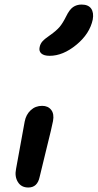

<svg xmlns="http://www.w3.org/2000/svg" viewBox="-20 -816 431 847"><path d="M199.2 -569.8Q173.8 -569.8 162.4 -580.1Q150.9 -590.3 154.8 -607.9Q157.7 -623 167.7 -634Q177.7 -645 201.2 -661.1Q229 -680.7 243.2 -697.5Q257.3 -714.4 272 -744.1Q286.1 -773.4 302.2 -784.7Q318.4 -795.9 339.8 -795.9Q369.6 -795.9 382.1 -778.1Q394.5 -760.3 389.2 -730Q376 -667 316.9 -618.4Q257.8 -569.8 199.2 -569.8ZM105 11.2Q73.7 11.2 58.8 -13.2Q43.9 -37.6 50.8 -70.8Q63 -134.8 73.7 -196.3Q84.5 -257.8 88.9 -279.8Q94.7 -310.5 115.5 -329.8Q136.2 -349.1 166 -349.1Q191.9 -349.1 205.8 -331.3Q219.7 -313.5 213.9 -282.2Q209.5 -257.8 184.3 -156.7Q159.2 -55.7 154.8 -35.2Q145 11.2 105 11.2Z"/></svg>

Font: Shantell Sans Irregular
Style: Italic
Weight: 500
Italic angle: -11.31°
Designer: Stephen Nixon, Anya Danilova, Shantell Martin
Foundry: Arrow Type
Version: Version 1.006;[9816181b4]